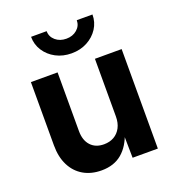

<svg xmlns="http://www.w3.org/2000/svg" viewBox="-139 -874 901 990"><g transform="rotate(-20 311.5 -379.0)"><path d="M250.3 6.8Q193.8 6.8 151.4 -17.8Q109 -42.5 85.7 -88.7Q62.4 -134.9 62.4 -198.7V-545.9H208.8V-224.2Q208.8 -173.3 235.2 -144.4Q261.5 -115.5 307.8 -115.5Q339 -115.5 362.7 -129Q386.5 -142.6 400.1 -168.3Q413.7 -194 413.7 -229.8V-545.9H560.3V0H421.8L419.7 -136.3H428.3Q406.6 -67.5 362.6 -30.3Q318.6 6.8 250.3 6.8ZM311.5 -613.3Q263.8 -613.3 225.7 -633.5Q187.7 -653.6 165.3 -688.2Q143 -722.7 143 -765H228.5Q228.5 -734.4 252.3 -713.9Q276 -693.5 311.5 -693.5Q346.8 -693.5 370.3 -713.9Q393.9 -734.4 393.9 -765H480Q480 -722.7 457.8 -688.3Q435.5 -653.9 397.5 -633.6Q359.4 -613.3 311.5 -613.3Z"/></g></svg>

Font: Atlassian Sans
Style: Regular
Weight: 400
Designer: Rasmus Andersson
Foundry: Modifications by Atlassian Pty Ltd, manufactured by rsms
Version: Version 4.001;git-9221beed3